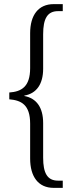

<svg xmlns="http://www.w3.org/2000/svg" viewBox="-20 -780 407 930"><path d="M240 130H284V95H261C209 95 189 58 189 -16V-184C189 -259 157 -304 98 -315V-317C157 -327 189 -373 189 -447V-614C189 -689 209 -726 261 -726H284V-760H240C166 -760 126 -707 126 -619V-450C126 -359 83 -336 25 -332V-299C83 -294 126 -273 126 -181V-12C126 75 165 130 240 130Z"/></svg>

Font: Noto Serif Devanagari Condensed Light
Style: Regular
Weight: 300
Width: 3
Designer: Universal Thirst, Indian Type Foundry and the Monotype Design Team
Foundry: Monotype Imaging Inc.
Version: Version 2.004